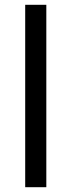

<svg xmlns="http://www.w3.org/2000/svg" viewBox="-20 -780 298 800"><path d="M173 0H85V-760H173Z"/></svg>

Font: Noto Sans Khojki
Style: Regular
Weight: 400
Designer: Monotype Design Team
Foundry: Monotype Imaging Inc.
Version: Version 2.003; ttfautohint (v1.8.4.7-5d5b)